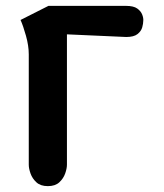

<svg xmlns="http://www.w3.org/2000/svg" viewBox="-20 -634 558 654"><path d="M143 0Q118 0 104 -13Q90 -26 84 -43Q78 -60 78 -73V-449Q78 -478 68.5 -512Q59 -546 50 -566L145 -614H409Q435 -614 447.5 -605Q460 -596 464.5 -584Q469 -572 468 -563Q468 -554 464.5 -541Q461 -528 448.5 -518Q436 -508 410 -508L208 -517V-73Q208 -60 202 -43Q196 -26 182 -13Q168 0 143 0Z"/></svg>

Font: El Messiri
Style: Regular
Weight: 400
Designer: Mohamed Gaber
Foundry: Kief Type Foundry
Version: Version 2.020